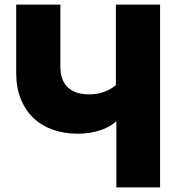

<svg xmlns="http://www.w3.org/2000/svg" viewBox="-20 -760 782 830"><path d="M241 -740V-472Q241 -412 273.5 -382Q306 -352 366 -352Q398 -352 427.5 -362Q457 -372 481 -392V-740H672V50H483V-236Q455 -210 411 -196Q367 -182 316 -182Q257 -182 208 -199.5Q159 -217 124 -250.5Q89 -284 69.5 -333Q50 -382 50 -445V-740Z"/></svg>

Font: OA Gothic ExtraBold
Style: Regular
Weight: 800
Designer: Choi Chi-young, Lee Jaesang, Lee Juhyun, Han Dohee
Foundry: DDUNGSANG CORP.
Version: Version 1.000;Build 20210203